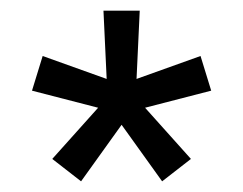

<svg xmlns="http://www.w3.org/2000/svg" viewBox="-20 -740 456 360"><path d="M78 -442 164 -538 40 -570 60 -635 180 -592 174 -720H242L236 -592L356 -635L376 -570L252 -538L338 -442L284 -400L208 -506L132 -400Z"/></svg>

Font: Thasadith
Style: Bold
Weight: 700
Designer: Cadson Demak Co.,Ltd.
Foundry: Cadson Demak Co.,Ltd.
Version: Version 1.000; ttfautohint (v1.6)